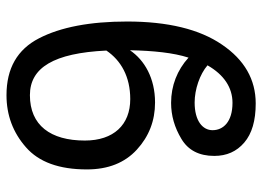

<svg xmlns="http://www.w3.org/2000/svg" viewBox="-129 -676 815 597"><g transform="rotate(90 278.5 -377.5)"><path d="M159.2 -556.2C197.8 -521 246.6 -502 299.8 -502C339.4 -502 376.5 -512.7 412.1 -534.2C447.3 -555.2 464.8 -589.4 464.8 -636.2C464.8 -674.8 451.2 -705.6 423.3 -729.5C395.5 -753.4 355 -765.1 301.8 -765.1C227.1 -765.1 166 -730 118.7 -660.2C70.8 -590.3 46.9 -491.7 46.9 -365.2C46.9 -249.5 64.5 -158.2 99.1 -91.3C133.8 -23.9 192.4 9.8 275.9 9.8C337.9 9.8 392.1 -10.3 438 -50.8C483.9 -90.8 506.8 -153.8 506.8 -240.2C506.8 -306.2 486.3 -357.9 445.3 -395.5C404.3 -433.1 355.5 -452.1 298.8 -452.1C223.1 -452.1 167 -419.4 136.2 -374C137.7 -446.3 144 -509.3 159.2 -556.2ZM275.9 -63C190.4 -63 145 -137.2 137.2 -300.8C168 -346.2 218.3 -375 288.1 -375C368.2 -375 417 -323.2 417 -233.9C417 -127 369.6 -63 275.9 -63ZM299.8 -692.9C358.9 -692.9 384.8 -664.1 384.8 -630.9C384.8 -600.1 356 -575.2 298.8 -575.2C257.8 -575.2 210.9 -591.3 183.1 -615.2C212.4 -666.5 252.4 -692.9 299.8 -692.9Z"/></g></svg>

Font: Avrile Sans
Style: Regular
Weight: 400
Designer: Monotype Design Team, Google (font), Stefan Peev (BGR Cyrillic), Cristiano Sobral (main changes)
Foundry: The Avrile Sans Project Authors
Version: Version 3.110